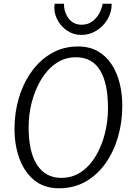

<svg xmlns="http://www.w3.org/2000/svg" viewBox="-20 -1005 708 1033"><path d="M298 8Q218 8 164.8 -35.2Q111.5 -78.5 84.8 -151.2Q58 -224 58 -312Q58 -400 82 -479.5Q106 -559 151 -621.2Q196 -683.5 259 -719.2Q322 -755 400 -755Q461 -755 506 -729.5Q551 -704 580.2 -659.2Q609.5 -614.5 623.8 -557.2Q638 -500 638 -436Q638 -347 614.5 -267Q591 -187 546.8 -125Q502.5 -63 439.8 -27.5Q377 8 298 8ZM310 -48Q370 -48 416.8 -80Q463.5 -112 495.5 -166Q527.5 -220 544.2 -286.5Q561 -353 561 -422Q561 -558 518 -627.5Q475 -697 388 -697Q329 -697 281.8 -664.5Q234.5 -632 201.8 -577.8Q169 -523.5 151.5 -457Q134 -390.5 134 -322Q134 -186.5 179.8 -117.2Q225.5 -48 310 -48ZM418 -817Q374.5 -817 339.5 -841.2Q304.5 -865.5 286 -904Q267.5 -942.5 274 -985H324Q324 -939.5 349.2 -905.8Q374.5 -872 420 -872Q452 -872 475.8 -889.2Q499.5 -906.5 513.8 -932.5Q528 -958.5 532 -985H581Q581 -938 558 -900Q535 -862 497.8 -839.5Q460.5 -817 418 -817Z"/></svg>

Font: Merriweather Sans Light
Style: Italic
Weight: 300
Italic angle: -7.5°
Designer: Eben Sorkin
Foundry: Eben Sorkin
Version: Version 2.001; ttfautohint (v1.8.3)